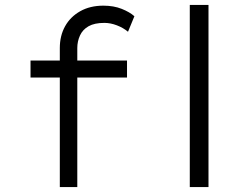

<svg xmlns="http://www.w3.org/2000/svg" viewBox="-20 -760 1024 780"><path d="M223 0V-565Q223 -615 244.5 -653.5Q266 -692 306 -714.5Q346 -737 400 -737Q442 -737 474.5 -724Q507 -711 526 -694L500 -631Q481 -647 455 -657Q429 -667 404 -667Q364 -667 340 -653.5Q316 -640 305 -616Q294 -592 294 -565V0H261Q252 0 243 0Q234 0 223 0ZM104 -445V-514H496V-445ZM751 0V-740H827V0Z"/></svg>

Font: Lexend Mega Light
Style: Regular
Weight: 300
Version: Version 1.007